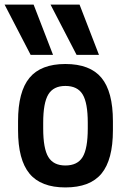

<svg xmlns="http://www.w3.org/2000/svg" viewBox="-36 -810 556 840"><path d="M98 -570 -16 -790H111L196 -570ZM299 -570 185 -790H312L397 -570ZM250 10Q143 10 93 -50.5Q43 -111 43 -240V-280Q43 -409 93 -469.5Q143 -530 250 -530Q358 -530 408 -469.5Q458 -409 458 -280V-240Q458 -111 408 -50.5Q358 10 250 10ZM250 -86Q303 -86 325.5 -123Q348 -160 348 -248V-273Q348 -360 325.5 -397Q303 -434 250 -434Q198 -434 175.5 -397Q153 -360 153 -273V-248Q153 -160 175.5 -123Q198 -86 250 -86Z"/></svg>

Font: M PLUS 1 Code Medium
Style: Regular
Weight: 500
Designer: Coji Morishita
Foundry: UNDERFOREST DESIGN
Version: Version 1.002